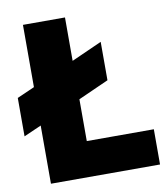

<svg xmlns="http://www.w3.org/2000/svg" viewBox="-95 -766 721 832"><g transform="rotate(-10 266.0 -349.5)"><path d="M62 -256 -15 -222V-391L62 -425V-699H247V-508L381 -568V-399L247 -339V-155H542V0H62Z"/></g></svg>

Font: Prompt
Style: Bold
Weight: 700
Designer: Katatrad Team
Foundry: CadsonDemak
Version: Version 1.000